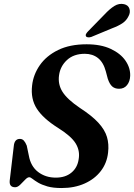

<svg xmlns="http://www.w3.org/2000/svg" viewBox="-20 -937 677 969"><path d="M291 12Q248 12 219.2 3.8Q190.5 -4.5 172.5 -15.2Q154.5 -26 144.2 -34.2Q134 -42.5 127.5 -42.5Q118.5 -42.5 106.8 -30Q95 -17.5 82 -4.8Q69 8 56.5 8Q26 8 29 -25L49.5 -199Q52.5 -236 80.5 -236Q92.5 -236 100.5 -227.2Q108.5 -218.5 115 -202L125.5 -152Q135 -97.5 172.5 -69Q210 -40.5 261.5 -40.5Q310 -40.5 340.5 -65.8Q371 -91 377 -133.5Q384.5 -176 362 -213Q339.5 -250 273 -291.5Q197.5 -339 165.8 -388.5Q134 -438 142 -505.5Q148 -560.5 181 -608Q214 -655.5 273.2 -684.5Q332.5 -713.5 417 -713.5Q489.5 -713.5 539 -690.2Q588.5 -667 613.5 -630.5Q638.5 -594 637 -554Q636 -526 621.2 -507.5Q606.5 -489 581 -489Q559.5 -489 546.2 -500.8Q533 -512.5 524 -539.5L514 -577Q502 -622 474.8 -643.8Q447.5 -665.5 408 -665.5Q352 -665.5 318 -634Q284 -602.5 278 -557Q271.5 -511.5 295.5 -473.5Q319.5 -435.5 383 -392.5Q444 -353 476.5 -317.5Q509 -282 519.8 -245.8Q530.5 -209.5 525.5 -167.5Q520 -114.5 489 -74Q458 -33.5 407 -10.8Q356 12 291 12ZM507.5 -864Q533.5 -892 557.2 -906.8Q581 -921.5 606 -916Q627.5 -911 633.2 -892.8Q639 -874.5 629 -856Q618.5 -833.5 598 -819.8Q577.5 -806 546.5 -794.5L440.5 -750.5Q432.5 -748 424.8 -748.5Q417 -749 414 -754Q411 -760 414.8 -766.5Q418.5 -773 425 -779.5Z"/></svg>

Font: Fraunces 9pt SemiBold
Style: Italic
Weight: 600
Italic angle: -16°
Version: Version 1.000;[b76b70a41]